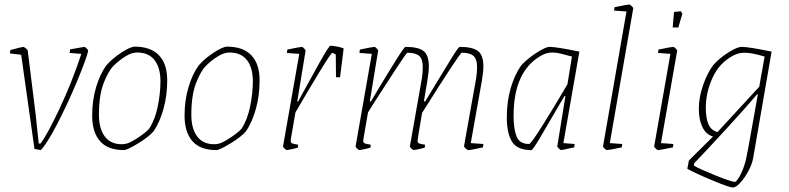

<svg xmlns="http://www.w3.org/2000/svg" viewBox="-20 -657 3502 852"><path d="M133 4 74 -414 24 -420 26 -435Q78 -449 84 -449Q86 -449 94 -443Q102 -437 103 -433L138 -151L152 -20H160Q190 -60 244.5 -175.5Q299 -291 341 -418L289 -422L291 -438Q352 -449 354 -449Q357 -449 364.5 -442Q372 -435 371 -430Q363 -395 322.5 -297.5Q282 -200 235 -109Q188 -18 161 9Z M389 -144Q389 -212 406.5 -270.5Q424 -329 452 -367Q479 -398 519 -424Q559 -450 578 -450Q649 -450 685.5 -411.5Q722 -373 722 -301Q722 -233 705.5 -174Q689 -115 662 -75Q641 -50 592.5 -20.5Q544 9 530 9Q458 9 423.5 -31Q389 -71 389 -144ZM546 -21Q564 -27 596 -48.5Q628 -70 642 -86Q668 -126 680 -184.5Q692 -243 692 -297Q692 -356 666 -390Q640 -424 588 -424Q564 -424 537 -407Q509 -390 484.5 -365.5Q460 -341 439.5 -287Q419 -233 419 -148Q419 -86 445 -51.5Q471 -17 520 -17Q535 -17 546 -21Z M799 -144Q799 -212 816.5 -270.5Q834 -329 862 -367Q889 -398 929 -424Q969 -450 988 -450Q1059 -450 1095.5 -411.5Q1132 -373 1132 -301Q1132 -233 1115.5 -174Q1099 -115 1072 -75Q1051 -50 1002.5 -20.5Q954 9 940 9Q868 9 833.5 -31Q799 -71 799 -144ZM956 -21Q974 -27 1006 -48.5Q1038 -70 1052 -86Q1078 -126 1090 -184.5Q1102 -243 1102 -297Q1102 -356 1076 -390Q1050 -424 998 -424Q974 -424 947 -407Q919 -390 894.5 -365.5Q870 -341 849.5 -287Q829 -233 829 -148Q829 -86 855 -51.5Q881 -17 930 -17Q945 -17 956 -21Z M1505 -442 1489 -314H1471L1470 -415Q1459 -422 1454 -422Q1449 -422 1397.5 -337.5Q1346 -253 1291 -158L1271 -42Q1270 -38 1270 -32Q1270 -24 1276 -21Q1282 -18 1303 -15L1302 -2Q1289 2 1274.5 5Q1260 8 1253 9Q1250 9 1243 2.5Q1236 -4 1236 -8L1308 -418L1253 -422L1255 -437Q1312 -449 1320 -449Q1323 -449 1330 -441.5Q1337 -434 1336 -432L1299 -206H1303L1320 -238Q1358 -308 1399 -381Q1440 -454 1446 -454Q1457 -454 1475.5 -450.5Q1494 -447 1505 -442Z M2069 -22 2125 -18 2123 -3Q2070 9 2057 9Q2054 9 2046.5 2Q2039 -5 2039 -8L2093 -310Q2097 -334 2097 -361Q2097 -395 2081 -409Q2065 -423 2029 -423Q2021 -423 1853 -156Q1833 -40 1833 -32Q1833 -24 1839 -21Q1845 -18 1866 -15L1865 -2Q1852 2 1837.5 5Q1823 8 1816 9Q1813 9 1806 2.5Q1799 -4 1799 -8L1852 -309Q1856 -333 1856 -361Q1856 -395 1840 -409Q1824 -423 1788 -423Q1784 -423 1741.5 -358Q1699 -293 1670.5 -248.5Q1642 -204 1631 -187L1613 -158L1593 -42Q1592 -38 1592 -32Q1592 -24 1598 -21Q1604 -18 1625 -15L1624 -2Q1611 2 1596.5 5Q1582 8 1575 9Q1572 9 1565 2.5Q1558 -4 1558 -8L1630 -418L1575 -422L1577 -437Q1634 -449 1642 -449Q1645 -449 1652 -441.5Q1659 -434 1658 -432L1621 -207H1626L1660 -264Q1699 -329 1736.5 -389Q1774 -449 1779 -449Q1835 -449 1859 -431Q1883 -413 1883 -362Q1883 -338 1876 -296L1861 -207H1867L1911 -280Q1961 -363 1988 -406Q2015 -449 2020 -449Q2076 -449 2100.5 -431Q2125 -413 2125 -362Q2125 -339 2118 -297Z M2480 -22 2530 -18 2528 -3Q2521 -2 2513.5 0Q2506 2 2499 3Q2475 9 2470 9Q2467 9 2459.5 1.5Q2452 -6 2453 -8L2489 -230H2484Q2477 -216 2469 -204Q2412 -106 2378 -48.5Q2344 9 2338 9Q2276 9 2252.5 -27.5Q2229 -64 2229 -136Q2229 -208 2246.5 -267Q2264 -326 2293 -367Q2321 -397 2361 -423Q2401 -449 2419 -449Q2449 -449 2551 -428ZM2498 -283 2518 -406Q2493 -413 2470.5 -418.5Q2448 -424 2432 -424Q2405 -424 2381 -410Q2259 -341 2259 -143Q2259 -84 2272.5 -51Q2286 -18 2328 -18Q2336 -18 2391 -106Q2446 -194 2498 -283Z M2656 -8 2760 -606 2705 -610 2707 -625Q2764 -637 2773 -637Q2776 -637 2783.5 -629.5Q2791 -622 2790 -620L2686 -22L2741 -18L2739 -3Q2682 9 2673 9Q2670 9 2663 2.5Q2656 -4 2656 -8Z M2883 -8 2955 -418 2900 -422 2902 -437Q2959 -449 2968 -449Q2971 -449 2978.5 -441.5Q2986 -434 2985 -432L2913 -22L2968 -18L2966 -3Q2909 9 2900 9Q2897 9 2890 2.5Q2883 -4 2883 -8ZM2971 -604 3001 -607 3008 -596 2990 -535H2965Z M3404 -428 3322 45Q3318 70 3301.5 101Q3285 132 3265.5 153.5Q3246 175 3232 175Q3217 175 3142.5 144Q3068 113 3030 92L3037 55L3144 -51Q3112 -61 3096.5 -94Q3081 -127 3081 -173Q3081 -223 3099 -276.5Q3117 -330 3144 -367Q3171 -398 3211 -423.5Q3251 -449 3271 -449Q3302 -449 3404 -428ZM3164 -71 3349 -272 3373 -406Q3316 -423 3285 -423Q3256 -423 3233 -410Q3172 -378 3142 -312Q3112 -246 3112 -180Q3112 -132 3124 -105Q3136 -78 3164 -71ZM3299 7Q3316 -85 3343 -238H3339Q3293 -183 3202.5 -84.5Q3112 14 3060 68L3059 78Q3078 90 3151.5 120Q3225 150 3242 150Q3246 150 3256.5 134.5Q3267 119 3277.5 92Q3288 65 3294 32Z"/></svg>

Font: Grenze Thin
Style: Italic
Weight: 250
Italic angle: -10°
Designer: Renata Polastri
Foundry: Omnibus-Type
Version: Version 1.002; ttfautohint (v1.8)